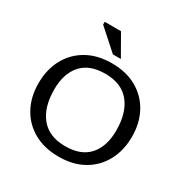

<svg xmlns="http://www.w3.org/2000/svg" viewBox="-207 -1111 1261 1297"><g transform="rotate(30 423.5 -462.5)"><path d="M422.5 -717Q535 -717 616.8 -670.8Q698.5 -624.5 743 -542.8Q787.5 -461 787.5 -354.5Q787.5 -247.5 743.2 -165.2Q699 -83 617.8 -36.5Q536.5 10 424.5 10Q312.5 10 230.5 -36.2Q148.5 -82.5 104 -164.2Q59.5 -246 59.5 -352.5Q59.5 -460 103.8 -542Q148 -624 229.5 -670.5Q311 -717 422.5 -717ZM428 -73.5Q550.5 -73.5 612.5 -143.8Q674.5 -214 674.5 -337.5Q674.5 -476.5 610.2 -555Q546 -633.5 419 -633.5Q297 -633.5 234.8 -563.2Q172.5 -493 172.5 -369.5Q172.5 -230.5 237 -152Q301.5 -73.5 428 -73.5ZM459.5 -772H397.5L239.5 -913.5V-935H366.5Z"/></g></svg>

Font: Newsreader Caption
Style: Regular
Weight: 400
Designer: Hugues Gentile
Foundry: Production Type
Version: Version 1.001